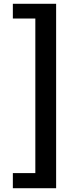

<svg xmlns="http://www.w3.org/2000/svg" viewBox="-20 -823 418 1016"><path d="M48 173V93H167V-725H48V-803H277V173Z"/></svg>

Font: Source Han Sans CN Bold
Style: Bold
Weight: 700
Designer: Ryoko NISHIZUKA 西塚涼子 (kana & ideographs); Paul D. Hunt (Latin, Greek & Cyrillic); Wenlong ZHANG 张文龙 (bopomofo); Sandoll 
Foundry: Adobe Systems Incorporated
Version: Version 1.00;May 30, 2023;FontCreator 11.5.0.2422 32-bit